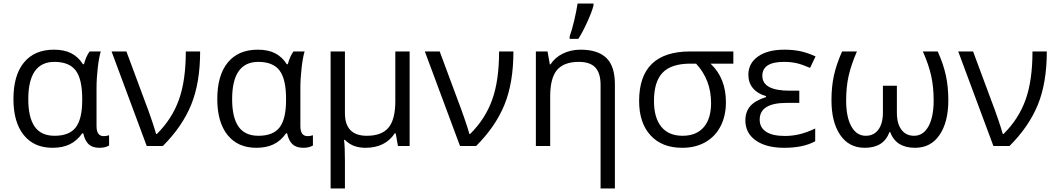

<svg xmlns="http://www.w3.org/2000/svg" viewBox="-20 -826 5982 1086"><path d="M289 -58Q372 -58 408.5 -105.5Q445 -153 445 -260V-267Q445 -379 408 -427.5Q371 -476 288 -476Q140 -476 140 -265Q140 -162 176 -110Q212 -58 289 -58ZM277 10Q172 10 114 -62.5Q56 -135 56 -266Q56 -400 115.5 -472.5Q175 -545 285 -545Q344 -545 383.5 -524.5Q423 -504 449 -463H455Q467 -508 487 -535H550Q540 -503 533 -443Q526 -383 526 -326V-112Q526 -56 567 -56Q581 -56 597 -61V-3Q575 10 543 10Q503 10 481.5 -10Q460 -30 451 -72H445Q416 -30 375 -10Q334 10 277 10Z M611 -535H695L802 -247Q815 -214 835 -156Q855 -98 863 -68H867Q953 -153 992 -262Q1031 -371 1031 -535H1112Q1112 -358 1061.5 -234Q1011 -110 901 0H810Z M1442 -58Q1525 -58 1561.5 -105.5Q1598 -153 1598 -260V-267Q1598 -379 1561 -427.5Q1524 -476 1441 -476Q1293 -476 1293 -265Q1293 -162 1329 -110Q1365 -58 1442 -58ZM1430 10Q1325 10 1267 -62.5Q1209 -135 1209 -266Q1209 -400 1268.5 -472.5Q1328 -545 1438 -545Q1497 -545 1536.5 -524.5Q1576 -504 1602 -463H1608Q1620 -508 1640 -535H1703Q1693 -503 1686 -443Q1679 -383 1679 -326V-112Q1679 -56 1720 -56Q1734 -56 1750 -61V-3Q1728 10 1696 10Q1656 10 1634.5 -10Q1613 -30 1604 -72H1598Q1569 -30 1528 -10Q1487 10 1430 10Z M1931 -186Q1931 -58 2055 -58Q2139 -58 2177.5 -104Q2216 -150 2216 -254V-535H2297V0H2231L2218 -72H2213Q2159 10 2047 10Q1974 10 1931 -35H1926Q1931 6 1931 84V240H1850V-535H1931Z M2383 -535H2467L2574 -247Q2587 -214 2607 -156Q2627 -98 2635 -68H2639Q2725 -153 2764 -262Q2803 -371 2803 -535H2884Q2884 -358 2833.5 -234Q2783 -110 2673 0H2582Z M3377 240V-346Q3377 -412 3347.5 -444Q3318 -476 3254 -476Q3170 -476 3131 -430.5Q3092 -385 3092 -281V0H3011V-535H3077L3090 -462H3094Q3119 -501 3164 -523Q3209 -545 3264 -545Q3361 -545 3409.5 -498.5Q3458 -452 3458 -349V240ZM3202 -620Q3215 -655 3228 -710.5Q3241 -766 3247 -806H3337V-795Q3328 -759 3301.5 -701Q3275 -643 3251 -606H3202Z M4086 -248Q4086 -171 4056 -112.5Q4026 -54 3970 -22Q3914 10 3839 10Q3724 10 3659.5 -60.5Q3595 -131 3595 -255Q3595 -535 3884 -535H4128V-466H3999Q4086 -384 4086 -248ZM3679 -255Q3679 -160 3720.5 -109Q3762 -58 3841 -58Q3918 -58 3960 -106Q4002 -154 4002 -243Q4002 -375 3917 -466H3885Q3777 -466 3728 -415Q3679 -364 3679 -255Z M4501 -313V-244H4429Q4277 -244 4277 -149Q4277 -105 4313 -81Q4349 -57 4420 -57Q4461 -57 4501.5 -66.5Q4542 -76 4591 -99V-27Q4524 10 4416 10Q4314 10 4255 -31.5Q4196 -73 4196 -145Q4196 -193 4223 -225Q4250 -257 4313 -277V-282Q4265 -296 4239 -327Q4213 -358 4213 -403Q4213 -468 4267.5 -506.5Q4322 -545 4416 -545Q4464 -545 4504 -537Q4544 -529 4593 -507L4562 -442Q4516 -462 4484.5 -469Q4453 -476 4414 -476Q4292 -476 4292 -397Q4292 -313 4447 -313Z M4871 10Q4782 10 4732.5 -62.5Q4683 -135 4683 -259Q4683 -335 4696.5 -397.5Q4710 -460 4743 -535H4827Q4794 -459 4780 -396.5Q4766 -334 4766 -258Q4766 -164 4795.5 -111Q4825 -58 4877 -58Q4923 -58 4948.5 -93Q4974 -128 4974 -189V-341H5053V-189Q5053 -126 5079 -92Q5105 -58 5150 -58Q5202 -58 5231.5 -111Q5261 -164 5261 -258Q5261 -332 5247.5 -395Q5234 -458 5200 -535H5284Q5316 -464 5330 -399.5Q5344 -335 5344 -259Q5344 -136 5294.5 -63Q5245 10 5156 10Q5048 10 5015 -79H5011Q4979 10 4871 10Z M5400 -535H5484L5591 -247Q5604 -214 5624 -156Q5644 -98 5652 -68H5656Q5742 -153 5781 -262Q5820 -371 5820 -535H5901Q5901 -358 5850.5 -234Q5800 -110 5690 0H5599Z"/></svg>

Font: Stephens Clock
Style: Regular
Weight: 400
Designer: Peter Wiegel (catfonts.de) with slight modifications by DT1.org
Version: Version 0.9.1